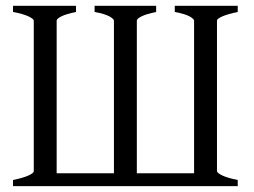

<svg xmlns="http://www.w3.org/2000/svg" viewBox="-20 -635 865 655"><path d="M791 -615.2V-594.2Q757.8 -587.4 739 -579.3Q720.2 -571.3 720.2 -564.5V-51.3Q720.2 -45.4 738 -36.6Q755.9 -27.8 791 -21V0H24.4V-21Q58.1 -27.8 76.7 -36.1Q95.2 -44.4 95.2 -51.3V-564.5Q95.2 -570.3 77.6 -578.9Q60.1 -587.4 24.4 -594.2V-615.2H239.3V-594.2Q206.1 -587.4 189.7 -579.3Q173.3 -571.3 173.3 -564.5V-43.9H368.7V-564.5Q368.7 -570.3 353.5 -578.9Q338.4 -587.4 302.7 -594.2V-615.2H512.7V-594.2Q479.5 -587.4 463.1 -579.3Q446.8 -571.3 446.8 -564.5V-43.9H642.1V-564.5Q642.1 -570.3 627 -578.9Q611.8 -587.4 576.2 -594.2V-615.2Z"/></svg>

Font: Noto Serif Devanagari
Style: Bold
Weight: 700
Designer: Monotype Design Team
Foundry: Monotype Imaging Inc.
Version: Version 1.01